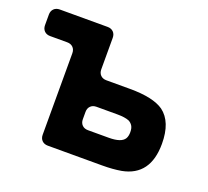

<svg xmlns="http://www.w3.org/2000/svg" viewBox="-94 -624 802 740"><g transform="rotate(20 307.0 -254.5)"><path d="M136 -33V-367Q136 -382 127 -391Q118 -400 103 -400H33Q18 -400 9 -409Q0 -418 0 -433V-476Q0 -491 9 -500Q18 -509 33 -509H229Q244 -509 253 -500Q262 -491 262 -476V-347Q262 -332 271 -323Q280 -314 295 -314H392Q487 -314 530 -284Q580 -247 580 -157Q580 -27 470 -6Q436 0 392 0H169Q154 0 145 -9Q136 -18 136 -33ZM294 -109H379Q431 -109 444 -131Q450 -141 450 -157.5Q450 -174 444 -183.5Q438 -193 428 -198Q411 -205 379 -205H294Q279 -205 270 -196Q261 -187 261 -172V-142Q261 -127 270 -118Q279 -109 294 -109Z"/></g></svg>

Font: Tsunagi Gothic Black
Style: Regular
Weight: 900
Designer: Yoshimichi Ohira
Foundry: Positype
Version: Version 1.001